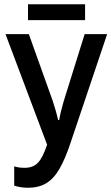

<svg xmlns="http://www.w3.org/2000/svg" viewBox="-20 -875 525 905"><path d="M112 10Q77 10 47 0V-91Q59 -87 71 -85.5Q83 -84 97 -84Q135 -84 158 -107Q181 -130 202 -193L6 -714H116L228 -401Q234 -382 241 -359Q248 -336 254 -309H259Q263 -333 268.5 -354.5Q274 -376 280 -397L379 -714H485L314 -206Q288 -127 260.5 -79.5Q233 -32 197.5 -11Q162 10 112 10ZM381 -855V-780H112V-855Z"/></svg>

Font: Noto Sans Condensed Medium
Style: Regular
Weight: 500
Width: 3
Designer: Monotype Design Team
Foundry: Monotype Imaging Inc.
Version: Version 2.013; ttfautohint (v1.8.4.7-5d5b)